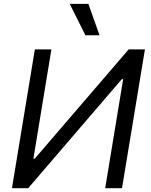

<svg xmlns="http://www.w3.org/2000/svg" viewBox="-20 -986 793 1006"><path d="M162.7 -727.3 42.6 0H127.8L618.1 -571H625.2L531.2 0H619.3L739.4 -727.3H654.2L162.1 -154.8H155L249.3 -727.3ZM501.4 -801.1H427.6L345.2 -965.9H443.2Z"/></svg>

Font: Inter UI
Style: Italic
Weight: 400
Italic angle: -9.39999°
Designer: Rasmus Andersson
Foundry: rsms
Version: 3.2;8d6f07862